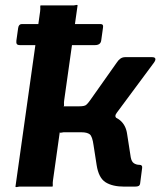

<svg xmlns="http://www.w3.org/2000/svg" viewBox="-20 -764 664 786"><path d="M43.3 0 144.2 -717Q145.6 -728.4 144.8 -735.2Q144 -742 147.3 -742H272.7Q284.1 -741.3 290.4 -743.3Q296.6 -745.3 297.6 -742L242.8 -353.7Q241.3 -343.3 242.1 -336.1Q242.9 -328.8 239.6 -328.8H339.3L397.1 -294.7Q447.2 -291.9 471.4 -271.6Q495.6 -251.4 500.5 -214.8L515.2 -120.3Q518.5 -101.9 528.5 -95.5Q538.5 -89.2 550.9 -89.2Q563.6 -89.2 561.9 -76.5L553.7 -13.1Q552.7 -5.9 547.9 -2.9Q543.2 0 531.7 0H488.9Q440.4 0 412.1 -17.9Q383.9 -35.7 375.7 -87.7L363 -169.4Q358.1 -205.9 347.3 -214.2Q336.4 -222.5 313.2 -222.5H249.6Q239.2 -223.2 232.4 -221.2Q225.6 -219.2 224.6 -222.5L196.8 -25Q195.3 -14.6 196.1 -7.3Q196.9 0 193.6 0H68.3Q57.9 -0.7 51.1 1.3Q44.3 3.3 43.3 0ZM305.2 -267.5 304.8 -328.8Q325.8 -328.8 332.9 -334.7Q339.9 -340.6 349.4 -354.1L457.6 -507.3Q464.2 -517.7 472.7 -523.9Q481.3 -530 492.4 -530H602.5Q613.9 -530 615.8 -524.1Q617.8 -518.3 610.5 -507.9L458.6 -303.1Q452.5 -295.3 452.4 -289.3Q452.3 -283.3 458.9 -279.3ZM62.3 -579.3Q51.9 -579.3 48.9 -583.8Q46 -588.2 47 -597.2L54.3 -649.3Q56.7 -665.6 69.6 -665.6H391.3Q404.4 -665.6 401.7 -651L394.4 -598.7Q392 -579.3 368.5 -579.3Z"/></svg>

Font: Libre Franklin Thin
Style: Italic
Weight: 100
Italic angle: -8°
Designer: Pablo Impallari, Rodrigo Fuenzalida, Nhung Nguyen
Foundry: Impallari Type
Version: Version 3.000